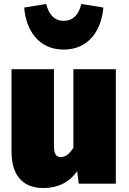

<svg xmlns="http://www.w3.org/2000/svg" viewBox="-20 -926 649 968"><path d="M301 -676C431 -676 492 -778 501 -888L390 -906C378 -855 350 -821 301 -821C253 -821 225 -855 213 -906L102 -888C110 -778 172 -676 301 -676ZM564 -577H350V-181C330 -148 307 -134 287 -134C267 -134 252 -145 252 -190V-577H38V-162C38 -52 86 22 199 22C271 22 329 -6 369 -63L377 0H564Z"/></svg>

Font: Glow Sans SC Normal Heavy
Style: Regular
Weight: 900
Designer: Ryoko NISHIZUKA (kana, bopomofo & ideographs); Paul D. Hunt (Latin, Greek & Cyrillic); Sandoll Communications, Soo-young
Version: Version 0.93